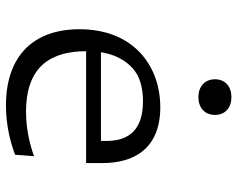

<svg xmlns="http://www.w3.org/2000/svg" viewBox="-98 -706 815 660"><g transform="rotate(90 310.0 -375.5)"><path d="M225 -432C245 -447 279.5 -459 327.5 -459C421 -459 464 -415.5 464 -333C464 -326.5 464 -320 463.5 -314.5H159C170 -382 202.5 -416 225 -432ZM80 -241C80 -84 170 12 342 12C416.5 12 476 -6 511.5 -19.5L516.5 -84.5C477.5 -70.5 425 -57 363.5 -57C199 -57 156 -152 155.5 -263.5H540V-320.5C540 -426 492 -518.5 348 -518.5C205 -518.5 80 -425.5 80 -241ZM252 -706.5C252 -671 277.5 -649.5 313.5 -649.5C349.5 -649.5 374.5 -671 374.5 -706.5C374.5 -742 349.5 -763 313.5 -763C277.5 -763 252 -742 252 -706.5Z"/></g></svg>

Font: Monaspace Argon Light
Style: Regular
Weight: 300
Designer: Riley Cran & the Lettermatic Team
Foundry: Lettermatic
Version: Version 1.000 (Monaspace Argon)